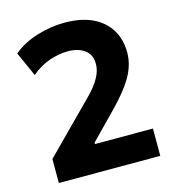

<svg xmlns="http://www.w3.org/2000/svg" viewBox="-107 -806 814 896"><g transform="rotate(-15 300.0 -358.0)"><path d="M67 0V-116L299 -350Q330 -381 346.5 -405.5Q363 -430 370.5 -451Q378 -472 378 -494Q378 -537 347 -560Q316 -583 266 -583Q224 -583 177.5 -567.5Q131 -552 89 -516L36 -634Q83 -674 150.5 -695Q218 -716 286 -716Q364 -716 419 -690.5Q474 -665 503.5 -617.5Q533 -570 533 -506Q533 -475 524 -445Q515 -415 498.5 -387Q482 -359 458 -329.5Q434 -300 404 -269L277 -139V-132H557V0Z"/></g></svg>

Font: Nunito Sans 6pt ExtraBold
Style: Regular
Weight: 800
Version: Version 3.101;gftools[0.9.27]